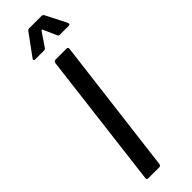

<svg xmlns="http://www.w3.org/2000/svg" viewBox="-299 -895 899 899"><g transform="rotate(-45 150.5 -445.5)"><path d="M42 -10 125 -690Q126 -694 129 -697Q132 -700 136 -700H210Q219 -700 219 -690L135 -10Q133 0 124 0H50Q46 0 43.5 -3Q41 -6 42 -10ZM65 -780 141 -884Q146 -891 153 -891H236Q242 -891 247 -884L300 -780Q301 -778 301 -775Q301 -768 293 -768H233Q226 -768 223 -775L193 -843Q192 -845 190 -844.5Q188 -844 187 -843L141 -775Q136 -768 129 -768H69Q64 -768 62.5 -771.5Q61 -775 65 -780Z"/></g></svg>

Font: Barlow Condensed Medium
Style: Italic
Weight: 500
Width: 3
Italic angle: -7°
Designer: Jeremy Tribby
Foundry: Tribby Type
Version: Version 1.408